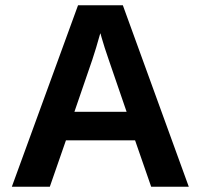

<svg xmlns="http://www.w3.org/2000/svg" viewBox="-20 -708 762 728"><path d="M695.8 0H553.2L492.2 -175.8H230L168.9 0H24.9L275.9 -688H445.8ZM460 -284.2 392.1 -481.9Q384.8 -502 377 -526.9Q369.1 -551.8 365 -566.4Q360.8 -581.1 360.8 -582Q359.9 -581.1 355.7 -566.2Q351.6 -551.3 344.2 -526.4Q336.9 -501.5 330.1 -481.9L262.2 -284.2Z"/></svg>

Font: Libra Sans Modern
Style: Bold
Weight: 700
Foundry: Stefan Peev, Context Ltd
Version: Version 1.000